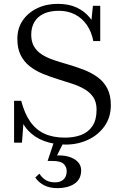

<svg xmlns="http://www.w3.org/2000/svg" viewBox="-20 -740 638 996"><path d="M317 -26Q364 -26 401 -40Q438 -54 459.5 -86Q481 -118 481 -171Q481 -210 464 -235.5Q447 -261 418.5 -277.5Q390 -294 353.5 -306Q317 -318 278 -330Q239 -342 201.5 -357.5Q164 -373 134.5 -396Q105 -419 87.5 -453.5Q70 -488 70 -538Q70 -593 97.5 -633.5Q125 -674 172.5 -697Q220 -720 279 -720Q337 -720 377.5 -701Q418 -682 444.5 -650Q471 -618 486 -577L452 -612L462 -710H500V-527H464Q455 -575 430.5 -610.5Q406 -646 369 -665Q332 -684 286 -684Q239 -684 207 -669Q175 -654 158.5 -626Q142 -598 142 -560Q142 -523 157 -498Q172 -473 198.5 -456.5Q225 -440 259 -428.5Q293 -417 332 -406Q373 -394 412.5 -379Q452 -364 484.5 -341Q517 -318 536 -282.5Q555 -247 555 -195Q555 -131 522 -85Q489 -39 436 -14.5Q383 10 321 10Q259 10 209 -8.5Q159 -27 125 -64Q91 -101 77 -158L103 -121L94 0H53V-217H90Q107 -152 136.5 -109.5Q166 -67 210.5 -46.5Q255 -26 317 -26ZM311 -4 270 78 268 67Q307 64 337 73Q367 82 384 100Q401 118 401 144Q401 168 391.5 185.5Q382 203 365 214Q348 225 326 230.5Q304 236 279 236Q237 236 208.5 221Q180 206 163 181L184 161Q195 177 207 187Q219 197 233.5 201.5Q248 206 266 206Q294 206 310 190.5Q326 175 326 148Q326 125 310 110Q294 95 253 95H227L260 -4Z"/></svg>

Font: Roboto Serif 144pt
Style: Regular
Weight: 400
Version: Version 1.008